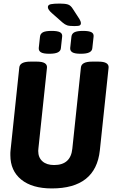

<svg xmlns="http://www.w3.org/2000/svg" viewBox="-20 -1047 630 1075"><path d="M270 8Q160 8 99 -41.5Q38 -91 38 -178Q38 -185 38 -191.5Q38 -198 39 -205L88 -669Q91 -702 151 -702H186Q246 -702 243 -668L195 -215Q195 -212 194.5 -208.5Q194 -205 194 -202Q194 -165 217.5 -144Q241 -123 283 -123Q376 -123 385 -215L433 -669Q436 -702 496 -702H531Q591 -702 588 -668L539 -205Q516 8 270 8ZM432 -746Q399 -746 385.5 -754Q372 -762 373 -778L380 -842Q382 -859 397 -866.5Q412 -874 445 -874Q478 -874 492 -866.5Q506 -859 504 -842L497 -778Q496 -762 480.5 -754Q465 -746 432 -746ZM256 -746Q223 -746 209.5 -754Q196 -762 197 -778L204 -842Q206 -859 221 -866.5Q236 -874 269 -874Q302 -874 316 -866.5Q330 -859 328 -842L321 -778Q320 -762 304.5 -754Q289 -746 256 -746ZM397 -901Q369 -901 356.5 -905Q344 -909 330 -921L271 -973Q248 -993 248 -1007Q248 -1020 264.5 -1023.5Q281 -1027 315 -1027Q344 -1027 360 -1022Q376 -1017 388 -997L425 -940Q433 -927 433 -916Q433 -909 427 -905Q421 -901 397 -901Z"/></svg>

Font: Asap Condensed
Style: Bold Italic
Weight: 700
Width: 3
Italic angle: -6°
Designer: Pablo Cosgaya
Foundry: Omnibus-Type
Version: Version 3.001; ttfautohint (v1.8.4.7-5d5b)